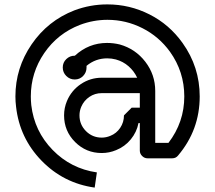

<svg xmlns="http://www.w3.org/2000/svg" viewBox="-20 -695 976 872"><path d="M318 -648Q197 -601 123.5 -493.5Q50 -386 50 -257Q50 -233 53 -210Q69 -68 168.5 34.5Q268 137 410 157L420 88Q302 71 219 -14Q136 -99 122 -218Q120 -238 120 -257Q120 -365 181 -454Q242 -543 343 -582Q404 -605 468 -605Q552 -605 627 -567Q702 -529 752 -460Q817 -369 817 -257Q817 -140 745 -46H685V-282Q685 -356 640 -414.5Q595 -473 524 -493Q495 -500 466 -500Q383 -500 320 -442H319Q297 -442 281 -426.5Q265 -411 265 -388.5Q265 -366 281 -350Q297 -334 319.5 -334Q342 -334 357.5 -350Q373 -366 373 -388Q373 -392 373 -396Q414 -430 467 -430Q487 -430 506 -425Q539 -416 564 -394Q589 -372 603 -342H442Q390 -342 347 -313Q304 -284 284 -236Q271 -205 271 -171Q271 -100 321 -50Q371 0 442 0Q476 0 507 -13Q547 -29 574 -62Q601 -95 609 -136H615V-11Q615 3 625.5 13.5Q636 24 650 24H762Q779 24 789 11Q887 -105 887 -257Q887 -391 809 -500Q749 -584 659 -629.5Q569 -675 468 -675Q467 -675 467 -675Q390 -675 318 -648ZM442 -272H615V-206H578L543 -171Q543 -140 526 -114.5Q509 -89 481 -78Q462 -70 442 -70Q400 -70 370.5 -99.5Q341 -129 341 -171Q341 -191 349 -210Q361 -238 386 -255Q411 -272 442 -272Z"/></svg>

Font: Sakbunderan
Style: Regular
Weight: 400
Version: Version 1.00